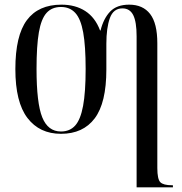

<svg xmlns="http://www.w3.org/2000/svg" viewBox="-20 -565 781 825"><path d="M567 -409Q567 -471 552.5 -500Q538 -529 506 -529Q467 -529 452 -487Q437 -445 437 -377V-266Q437 -123 387 -56.5Q337 10 242 10Q150 10 98 -58Q46 -126 46 -268Q46 -412 95.5 -478.5Q145 -545 244 -545Q304 -545 346.5 -517.5Q389 -490 410 -434H412Q425 -486 453.5 -515.5Q482 -545 535 -545Q594 -545 625 -505Q656 -465 656 -379V157Q656 205 669 218Q682 231 719 231H723V240H567ZM242 0Q280 0 303 -25.5Q326 -51 337 -110Q348 -169 348 -269Q348 -367 337.5 -425.5Q327 -484 303.5 -509.5Q280 -535 242 -535Q203 -535 180 -509.5Q157 -484 147 -426Q137 -368 137 -269Q137 -122 161.5 -61Q186 0 242 0Z"/></svg>

Font: Noto Serif Display Condensed
Style: Regular
Weight: 400
Width: 3
Designer: Monotype Design Team
Foundry: Monotype Imaging Inc.
Version: Version 2.009